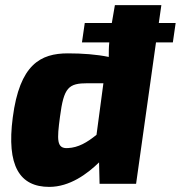

<svg xmlns="http://www.w3.org/2000/svg" viewBox="-20 -720 708 752"><path d="M668 -630H602L612 -700H430L418 -630H312L301 -554H408C406 -534 406 -516 406 -497C358 -507 302 -511 246 -511C139 -511 57 -468 30 -260C5 -70 57 12 173 12C253 12 322 -39 368 -84L370 0H513L591 -554H657ZM215 -263C230 -378 248 -394 324 -394H385L358 -192C321 -162 287 -142 246 -140C201 -137 203 -173 215 -263Z"/></svg>

Font: Exo 2 Extra Bold
Style: Italic
Weight: 800
Italic angle: -8°
Designer: Natanael Gama
Version: Version 1.001;PS 001.001;hotconv 1.0.88;makeotf.lib2.5.64775